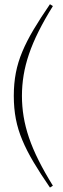

<svg xmlns="http://www.w3.org/2000/svg" viewBox="-20 -734 292 884"><path d="M81 -292.5Q81 -244.5 88.8 -197.2Q96.5 -150 113.5 -100Q130.5 -50 157.8 4.5Q185 59 223.5 121L210 129.5Q166 65.5 134.5 12.5Q103 -40.5 82.8 -88.8Q62.5 -137 53 -186.2Q43.5 -235.5 43.5 -292.5Q43.5 -349.5 53 -398.8Q62.5 -448 82.8 -496.2Q103 -544.5 134.5 -597.5Q166 -650.5 210 -714.5L223.5 -706Q185 -644 157.8 -589.5Q130.5 -535 113.5 -485Q96.5 -435 88.8 -387.8Q81 -340.5 81 -292.5Z"/></svg>

Font: Newsreader 36pt ExtraLight
Style: Regular
Weight: 250
Designer: Hugues Gentile
Foundry: Production Type
Version: Version 1.003